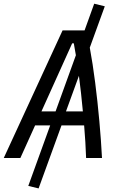

<svg xmlns="http://www.w3.org/2000/svg" viewBox="-40 -859 645 1044"><path d="M169.9 165.5 113.8 151.9 232.9 -177.2H150.9L70.8 0H-19.5L300.3 -693.8H419.9L472.2 -838.9L529.8 -824.7L448.2 -600.1Q464.4 -513.2 477.5 -409.9Q490.7 -306.6 500.2 -200.7Q509.8 -94.7 514.6 0H428.2Q426.8 -41.5 424.1 -86.2Q421.4 -130.9 417.5 -177.2H294.4ZM262.2 -253.4 372.6 -558.6Q367.2 -594.2 361.3 -623.5H352.5L185.5 -253.4ZM389.2 -446.8 318.8 -253.4H410.6Q401.4 -353 389.2 -446.8Z"/></svg>

Font: Cascadia Mono PL SemiLight
Style: Italic
Weight: 350
Italic angle: -10°
Monospace: yes
Designer: Aaron Bell
Foundry: Saja Typeworks
Version: Version 2404.023; ttfautohint (v1.8.4)